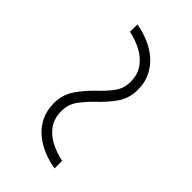

<svg xmlns="http://www.w3.org/2000/svg" viewBox="10 -621 647 647"><g transform="rotate(-45 333.5 -297.0)"><path d="M567.9 -369.6 603 -369.1Q598.1 -339.4 586.4 -311.3Q574.7 -283.2 555.4 -261Q536.1 -238.8 509.8 -225.6Q483.4 -212.4 450.2 -212.4Q407.7 -211.9 377 -233.6Q346.2 -255.4 318.8 -284.7Q296.9 -307.6 272.7 -325.7Q248.5 -343.8 215.3 -344.2Q179.7 -343.8 156.2 -326.7Q132.8 -309.6 118.9 -282Q105 -254.4 98.6 -223.6H62.5Q67.4 -253.9 79.1 -282Q90.8 -310.1 109.9 -332.5Q128.9 -355 155.3 -367.7Q181.6 -380.4 215.8 -380.9Q257.3 -380.9 288.8 -359.1Q320.3 -337.4 347.7 -308.6Q369.1 -285.6 393.3 -267.1Q417.5 -248.5 450.7 -248.5Q485.8 -249 509.5 -266.4Q533.2 -283.7 547.4 -311.3Q561.5 -338.9 567.9 -369.6Z"/></g></svg>

Font: Roboto ExtraLight
Style: Italic
Weight: 250
Designer: Christian Robertson
Foundry: Google
Version: Version 3.009; 2024